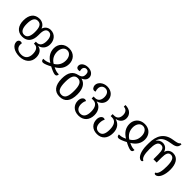

<svg xmlns="http://www.w3.org/2000/svg" viewBox="222 -2128 3736 3736"><g transform="rotate(45 2089.5 -260.0)"><path d="M490 252C641 252 738 165 738 32C738 -65 694 -136 611 -151V-155C694 -178 750 -242 750 -342C750 -451 682 -548 560 -548C495 -548 436 -509 415 -441H411C391 -508 321 -548 256 -548C118 -548 50 -454 50 -302C50 -156 123 -60 255 -60C393 -60 461 -152 461 -302V-340C461 -446 492 -497 555 -497C627 -497 657 -428 657 -338C657 -231 613 -180 540 -180H515V-126H538C609 -126 644 -63 644 33C644 132 595 200 489 200C394 200 340 150 340 75C340 62 342 48 344 35C333 28 320 25 308 25C277 25 247 45 247 91C247 180 345 252 490 252ZM257 -112C174 -112 144 -189 144 -302C144 -418 173 -496 256 -496C347 -496 370 -418 370 -302C370 -205 346 -112 257 -112Z M901 12C934 12 1004 -17 1066 -51C1127 -18 1197 12 1231 12C1268 12 1280 -13 1281 -47C1222 -47 1192 -55 1125 -87C1230 -147 1282 -231 1282 -336C1282 -453 1203 -548 1068 -548C931 -548 850 -452 851 -336C852 -232 903 -148 1008 -86C946 -56 914 -47 852 -47C853 -8 868 12 901 12ZM1066 -120C981 -170 946 -245 945 -335C945 -417 987 -496 1066 -496C1147 -496 1189 -418 1188 -335C1188 -244 1151 -171 1066 -120Z M1594 252C1738 252 1813 161 1813 -29C1813 -186 1753 -275 1653 -299V-302C1721 -329 1746 -378 1746 -419C1746 -491 1685 -548 1588 -548C1488 -548 1430 -491 1430 -438C1430 -389 1462 -374 1490 -374C1505 -374 1518 -377 1529 -380C1525 -391 1519 -405 1519 -430C1519 -472 1546 -502 1588 -502C1629 -502 1656 -473 1656 -419C1656 -366 1642 -325 1557 -306C1440 -281 1378 -200 1378 -29C1378 161 1460 252 1594 252ZM1596 200C1506 200 1472 122 1472 -29C1472 -179 1505 -256 1595 -256C1686 -256 1719 -179 1719 -29C1719 122 1687 200 1596 200Z M2116 252C2246 252 2333 167 2333 22C2333 -108 2259 -178 2177 -193V-197C2259 -220 2315 -282 2315 -366C2315 -462 2243 -548 2115 -548C2006 -548 1924 -472 1924 -399C1924 -343 1955 -307 1990 -307C2001 -307 2013 -310 2025 -316C2013 -344 2011 -361 2011 -390C2011 -445 2048 -496 2115 -496C2184 -496 2222 -440 2222 -362C2222 -271 2178 -220 2105 -220H2064V-166H2107C2190 -166 2239 -103 2239 23C2239 134 2200 200 2115 200C2032 200 1995 132 1995 59C1995 12 2005 -25 2022 -53C2010 -61 1998 -65 1985 -65C1944 -65 1904 -19 1904 53C1904 167 1983 252 2116 252Z M2625 252C2754 252 2837 167 2837 12C2837 -122 2763 -191 2681 -212V-216C2763 -232 2818 -289 2818 -375C2818 -468 2746 -542 2619 -542V-496C2688 -496 2726 -446 2726 -371C2726 -285 2682 -240 2609 -240H2568V-186H2611C2694 -186 2743 -116 2743 13C2743 134 2708 200 2624 200C2539 200 2509 132 2509 59C2509 12 2519 -25 2536 -53C2524 -61 2512 -65 2499 -65C2458 -65 2418 -19 2418 53C2418 167 2491 252 2625 252Z M2983 12C3016 12 3086 -17 3148 -51C3209 -18 3279 12 3313 12C3350 12 3362 -13 3363 -47C3304 -47 3274 -55 3207 -87C3312 -147 3364 -231 3364 -336C3364 -453 3285 -548 3150 -548C3013 -548 2932 -452 2933 -336C2934 -232 2985 -148 3090 -86C3028 -56 2996 -47 2934 -47C2935 -8 2950 12 2983 12ZM3148 -120C3063 -170 3028 -245 3027 -335C3027 -417 3069 -496 3148 -496C3229 -496 3271 -418 3270 -335C3270 -244 3233 -171 3148 -120Z M3600 9C3618 9 3632 -2 3632 -22C3578 -44 3556 -123 3556 -267C3556 -391 3573 -484 3658 -484C3728 -484 3750 -430 3750 -310V-180H3840V-310C3840 -430 3863 -484 3932 -484C4008 -484 4034 -403 4034 -267C4034 -125 4013 -44 3959 -22C3959 -3 3971 9 3991 9C4075 9 4128 -123 4128 -267C4128 -422 4070 -537 3939 -537C3872 -537 3817 -499 3797 -431H3794C3773 -499 3720 -537 3654 -537C3606 -537 3557 -513 3529 -466H3526C3549 -567 3620 -615 3750 -637C3864 -655 3929 -669 3931 -772H3899C3887 -738 3824 -730 3751 -718C3544 -687 3465 -543 3465 -336V-277C3465 -124 3517 9 3600 9Z"/></g></svg>

Font: Noto Serif Georgian SemiCondensed
Style: Regular
Weight: 400
Width: 4
Designer: Monotype Design Team, Akaki Razmadze
Foundry: Google LLC
Version: Version 2.003